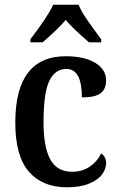

<svg xmlns="http://www.w3.org/2000/svg" viewBox="-20 -786 506 816"><path d="M45 -265Q45 -547 260 -547Q338 -547 384.5 -519Q431 -491 431 -444Q431 -408 408 -390Q385 -372 328 -372Q328 -493 262 -493Q214 -493 189.5 -442Q165 -391 165 -266Q165 -160 194 -108Q223 -56 286 -56Q329 -56 361 -77.5Q393 -99 410 -134Q431 -119 431 -93Q431 -68 413.5 -44.5Q396 -21 358.5 -5.5Q321 10 264 10Q161 10 103 -56Q45 -122 45 -265ZM109 -619Q185 -718 206 -766H314Q326 -737 348 -705Q370 -673 410 -619V-606H358Q289 -666 259 -701Q226 -662 161 -606H109Z"/></svg>

Font: Noto Serif NarrowSemiBold
Style: Regular
Weight: 600
Width: 4
Designer: Monotype Design Team
Foundry: Monotype Imaging Inc.
Version: Version 1.001